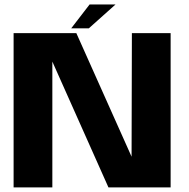

<svg xmlns="http://www.w3.org/2000/svg" viewBox="-20 -820 825 840"><path d="M39.5 0H209V-596.5H188.5L454.5 0H726.5V-675H557L555.5 -80H580L314 -675H39.5ZM291.5 -696H368.5L485.5 -800.5H372Z"/></svg>

Font: Anybody UltraCondensed Thin
Style: Bold
Weight: 700
Version: Version 1.111